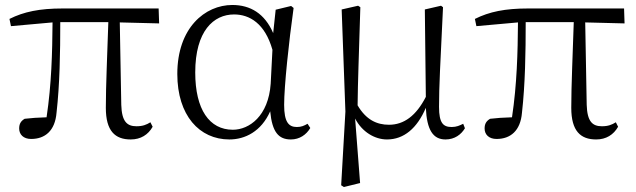

<svg xmlns="http://www.w3.org/2000/svg" viewBox="-20 -546 2553 771"><path d="M505 14C545 14 575 -5 593 -37L584 -55C568 -45 553 -39 528 -39C490 -39 469 -58 467 -125L461 -456L619 -452L617 -512H232C139 -512 76 -499 18 -470L24 -441L191 -456C190 -335 187 -208 167 -75C132 -74 104 -72 79 -69C64 -60 57 -49 57 -30C57 -6 74 12 105 12C161 12 201 -21 207 -93C220 -208 222 -335 222 -457H415C411 -329 405 -204 405 -113C405 -20 442 14 505 14Z M901 14C964 14 1029 -18 1065 -99C1073 -15 1099 14 1148 14C1183 14 1210 -5 1226 -32L1215 -49C1201 -41 1190 -36 1172 -36C1139 -36 1121 -56 1121 -125C1121 -199 1140 -379 1159 -514L1149 -522L1087 -507L1077 -413C1043 -492 985 -526 913 -526C803 -526 692 -434 692 -249C692 -82 781 14 901 14ZM1074 -346 1067 -210C1058 -80 981 -25 915 -25C821 -25 764 -106 764 -255C764 -422 838 -488 920 -488C982 -488 1044 -452 1074 -346Z M1534 14C1602 14 1655 -31 1690 -113C1694 -24 1719 14 1769 14C1806 14 1832 -6 1847 -31L1840 -49C1826 -42 1813 -36 1794 -36C1760 -36 1743 -51 1743 -117C1743 -198 1748 -288 1759 -517L1751 -523L1686 -508L1690 -157C1651 -81 1602 -45 1542 -45C1493 -45 1450 -65 1416 -123C1417 -219 1421 -317 1427 -517L1418 -523L1352 -508L1367 -98L1350 198L1361 205L1426 189L1406 -70C1434 -16 1485 14 1534 14Z M2374 14C2414 14 2444 -5 2462 -37L2453 -55C2437 -45 2422 -39 2397 -39C2359 -39 2338 -58 2336 -125L2330 -456L2488 -452L2486 -512H2101C2008 -512 1945 -499 1887 -470L1893 -441L2060 -456C2059 -335 2056 -208 2036 -75C2001 -74 1973 -72 1948 -69C1933 -60 1926 -49 1926 -30C1926 -6 1943 12 1974 12C2030 12 2070 -21 2076 -93C2089 -208 2091 -335 2091 -457H2284C2280 -329 2274 -204 2274 -113C2274 -20 2311 14 2374 14Z"/></svg>

Font: Noto Serif CJK TC Light
Style: Regular
Weight: 300
Designer: Ryoko NISHIZUKA 西塚涼子 (kana & ideographs); Frank Grießhammer (Latin, Greek & Cyrillic); Wenlong ZHANG 张文龙 (bopomofo); San
Foundry: Adobe
Version: Version 2.001;hotconv 1.1.0;makeotfexe 2.6.0